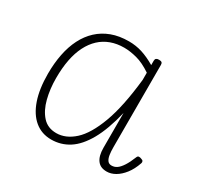

<svg xmlns="http://www.w3.org/2000/svg" viewBox="-120 -666 861 830"><g transform="rotate(30 311.0 -251.0)"><path d="M223 17Q175 17 140.5 -11.5Q106 -40 87.5 -93.5Q69 -147 69 -223Q69 -275 78 -320.5Q87 -366 105.5 -402.5Q124 -439 152 -465Q180 -491 217.5 -505Q255 -519 303 -519Q338 -519 369.5 -509Q401 -499 437 -478V-500Q437 -508 441.5 -511.5Q446 -515 455 -515Q465 -515 469 -511.5Q473 -508 473 -500V-89Q473 -68 475.5 -51.5Q478 -35 485 -25.5Q492 -16 505 -16Q520 -16 532 -24.5Q544 -33 556 -51.5Q568 -70 580 -100Q583 -108 589 -108.5Q595 -109 602 -106Q610 -104 612 -99Q614 -94 612 -89Q600 -54 581.5 -30.5Q563 -7 542 5Q521 17 500 17Q484 17 472.5 12Q461 7 453 -3.5Q445 -14 441 -29.5Q437 -45 437 -65Q437 -109 437 -152.5Q437 -196 437 -239Q415 -147 383 -90.5Q351 -34 311 -8.5Q271 17 223 17ZM109 -224Q109 -170 121 -123Q133 -76 159 -47Q185 -18 228 -18Q275 -18 317 -56Q359 -94 390.5 -179Q422 -264 437 -404V-440Q397 -467 362.5 -476Q328 -485 299 -485Q263 -485 233 -474Q203 -463 180 -441.5Q157 -420 141 -388.5Q125 -357 117 -316Q109 -275 109 -224Z"/></g></svg>

Font: Playwrite FR Moderne Thin
Style: Regular
Weight: 250
Version: Version 1.002